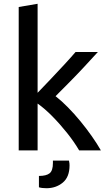

<svg xmlns="http://www.w3.org/2000/svg" viewBox="-20 -796 569 1016"><path d="M79 0V-759L179 -776V-305Q210 -337 248 -377Q286 -417 321.5 -455.5Q357 -494 380 -521H498Q466 -486 428 -445Q390 -404 350 -363.5Q310 -323 274 -287Q305 -263 339 -228.5Q373 -194 405.5 -154.5Q438 -115 466 -75Q494 -35 514 0H399Q372 -46 334.5 -93Q297 -140 256.5 -181Q216 -222 179 -248V0ZM226 200Q201 200 186 195V135Q225 135 242.5 121Q260 107 260 67V54H345Q347 61 347.5 68.5Q348 76 348 79Q348 141 312 170.5Q276 200 226 200Z"/></svg>

Font: Ubuntu Sans Medium
Style: Regular
Weight: 500
Designer: Dalton Maag Ltd
Foundry: Dalton Maag Ltd
Version: Version 1.006; ttfautohint (v1.8.4.7-5d5b)